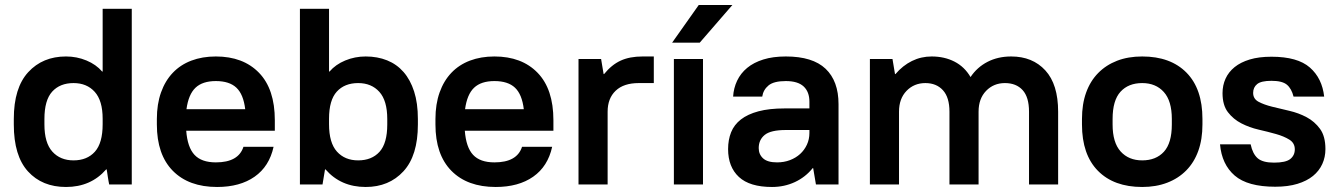

<svg xmlns="http://www.w3.org/2000/svg" viewBox="-20 -735 5336 765"><path d="M243 10Q148 10 91.5 -52Q35 -114 35 -239V-261Q35 -385 92.5 -447.5Q150 -510 243 -510Q286 -510 324.5 -494Q363 -478 387 -450H389V-700H505V0H415Q414 -4 412.5 -13Q411 -22 409.5 -31Q408 -40 407 -48Q406 -56 405 -60H403Q342 10 243 10ZM273 -96Q327 -96 358 -130.5Q389 -165 389 -240V-262Q389 -334 357.5 -369Q326 -404 273 -404Q219 -404 188 -370Q157 -336 157 -261V-239Q157 -166 188.5 -131Q220 -96 273 -96Z M845 10Q732 10 668.5 -54.5Q605 -119 605 -239V-261Q605 -320 621.5 -366.5Q638 -413 668.5 -445Q699 -477 742.5 -493.5Q786 -510 840 -510Q949 -510 1012 -445Q1075 -380 1075 -256V-214H722Q727 -148 755 -118Q783 -88 840 -88Q930 -88 950 -150H1070Q1053 -72 994.5 -31Q936 10 845 10ZM840 -412Q787 -412 759 -385.5Q731 -359 723 -300H957Q950 -359 922 -385.5Q894 -412 840 -412Z M1175 -700H1291V-450H1293Q1317 -478 1355.5 -494Q1394 -510 1437 -510Q1484 -510 1522.5 -494.5Q1561 -479 1588 -448Q1615 -417 1630 -370.5Q1645 -324 1645 -261V-239Q1645 -115 1587.5 -52.5Q1530 10 1437 10Q1338 10 1277 -60H1275L1265 0H1175ZM1407 -96Q1461 -96 1492 -130Q1523 -164 1523 -239V-261Q1523 -334 1491.5 -369Q1460 -404 1407 -404Q1353 -404 1322 -370Q1291 -336 1291 -262V-240Q1291 -166 1322.5 -131Q1354 -96 1407 -96Z M1955 10Q1842 10 1778.5 -54.5Q1715 -119 1715 -239V-261Q1715 -320 1731.5 -366.5Q1748 -413 1778.5 -445Q1809 -477 1852.5 -493.5Q1896 -510 1950 -510Q2059 -510 2122 -445Q2185 -380 2185 -256V-214H1832Q1837 -148 1865 -118Q1893 -88 1950 -88Q2040 -88 2060 -150H2180Q2163 -72 2104.5 -31Q2046 10 1955 10ZM1950 -412Q1897 -412 1869 -385.5Q1841 -359 1833 -300H2067Q2060 -359 2032 -385.5Q2004 -412 1950 -412Z M2285 -500H2375L2385 -440H2387Q2417 -477 2453 -493.5Q2489 -510 2540 -510H2585V-404H2525Q2465 -404 2433 -373.5Q2401 -343 2401 -290V0H2285Z M2665 -500H2781V0H2665ZM2764 -715H2898L2768 -565H2658Z M3056 10Q2967 10 2924 -30Q2881 -70 2881 -141Q2881 -178 2893 -208Q2905 -238 2932 -259Q2959 -280 3002 -291.5Q3045 -303 3106 -303H3205V-330Q3205 -369 3182 -390.5Q3159 -412 3111 -412Q3063 -412 3042 -394.5Q3021 -377 3017 -350H2901Q2903 -384 2917 -413.5Q2931 -443 2957 -464.5Q2983 -486 3021.5 -498Q3060 -510 3111 -510Q3218 -510 3269.5 -461Q3321 -412 3321 -320V0H3231L3220 -65H3218Q3189 -29 3147 -9.5Q3105 10 3056 10ZM3076 -88Q3104 -88 3127.5 -97Q3151 -106 3168 -121.5Q3185 -137 3195 -158.5Q3205 -180 3205 -205V-217H3111Q3051 -217 3027 -197.5Q3003 -178 3003 -145Q3003 -120 3020.5 -104Q3038 -88 3076 -88Z M3446 -500H3536L3546 -440H3548Q3577 -474 3613.5 -492Q3650 -510 3692 -510Q3743 -510 3783 -489.5Q3823 -469 3847 -428Q3873 -467 3914.5 -488.5Q3956 -510 4009 -510Q4094 -510 4145 -454.5Q4196 -399 4196 -290V0H4080V-290Q4080 -348 4054.5 -376Q4029 -404 3984 -404Q3939 -404 3909 -373Q3879 -342 3879 -290V0H3763V-290Q3763 -347 3737 -375.5Q3711 -404 3667 -404Q3622 -404 3592 -373Q3562 -342 3562 -290V0H3446Z M4531 10Q4418 10 4354.5 -54.5Q4291 -119 4291 -239V-261Q4291 -320 4307.5 -366Q4324 -412 4355.5 -444Q4387 -476 4431 -493Q4475 -510 4531 -510Q4644 -510 4707.5 -445.5Q4771 -381 4771 -261V-239Q4771 -180 4754.5 -134Q4738 -88 4706.5 -56Q4675 -24 4630.5 -7Q4586 10 4531 10ZM4531 -96Q4586 -96 4617.5 -130.5Q4649 -165 4649 -239V-261Q4649 -333 4617 -368.5Q4585 -404 4531 -404Q4476 -404 4444.5 -369.5Q4413 -335 4413 -261V-239Q4413 -167 4445 -131.5Q4477 -96 4531 -96Z M5061 9Q4951 9 4899.5 -35.5Q4848 -80 4841 -160H4963Q4971 -122 4991 -104.5Q5011 -87 5056 -87Q5103 -87 5121 -101.5Q5139 -116 5139 -140Q5139 -165 5117.5 -178.5Q5096 -192 5064 -201Q5032 -210 4995 -218.5Q4958 -227 4926 -243.5Q4894 -260 4872.5 -288Q4851 -316 4851 -364Q4851 -395 4863 -421.5Q4875 -448 4899 -467.5Q4923 -487 4959.5 -498Q4996 -509 5046 -509Q5150 -509 5199 -466Q5248 -423 5256 -350H5134Q5126 -382 5107.5 -397.5Q5089 -413 5046 -413Q5005 -413 4989 -400Q4973 -387 4973 -365Q4973 -341 4994.5 -329.5Q5016 -318 5048 -310Q5080 -302 5117 -293.5Q5154 -285 5186 -268Q5218 -251 5239.5 -221.5Q5261 -192 5261 -141Q5261 -109 5248.5 -81.5Q5236 -54 5211.5 -34Q5187 -14 5149.5 -2.5Q5112 9 5061 9Z"/></svg>

Font: PT Root UI Bold
Style: Regular
Weight: 700
Designer: Vitaly Kuzmin
Foundry: ParaType Ltd.
Version: Version 2.000G